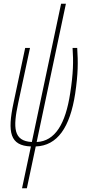

<svg xmlns="http://www.w3.org/2000/svg" viewBox="-20 -785 463 1037"><path d="M99 232H125L173 6C290 2 358 -97 386 -279C402 -387 402 -449 397 -526H372C377 -454 376 -389 359 -281C334 -117 278 -22 178 -18L336 -765H310L152 -18C52 -23 50 -96 78 -227L142 -526H116L53 -229C19 -70 34 2 147 6Z"/></svg>

Font: Noto Sans ExtraCondensed Thin
Style: Italic
Weight: 100
Width: 2
Italic angle: -12°
Designer: Monotype Design Team
Foundry: Monotype Imaging Inc.
Version: Version 2.013